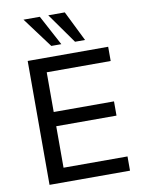

<svg xmlns="http://www.w3.org/2000/svg" viewBox="-100 -1006 813 1076"><g transform="rotate(-10 306.5 -468.5)"><path d="M93 0V-705H551V-624H187V-398H530V-317H187V-81H551V0ZM373 -765 251 -937H345L430 -765ZM238 -765 110 -937H203L295 -765Z"/></g></svg>

Font: Nunito Sans 10pt Medium
Style: Regular
Weight: 500
Designer: Vernon Adams
Foundry: Vernon Adams
Version: Version 3.101;gftools[0.9.27]